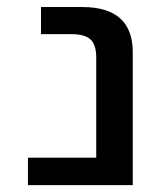

<svg xmlns="http://www.w3.org/2000/svg" viewBox="-20 -540 474 560"><path d="M61.5 0V-80.1H260.7V-372.1Q260.7 -409.2 244.1 -424.8Q227.5 -440.4 188.5 -440.4H99.6V-519.5H219.7Q367.2 -519.5 367.2 -387.7V0Z"/></svg>

Font: GenEi M Gothic v2 Medium
Style: Regular
Weight: 500
Version: Version 2.0